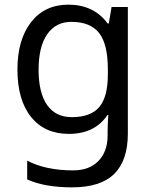

<svg xmlns="http://www.w3.org/2000/svg" viewBox="-20 -566 655 826"><path d="M275 -546Q328 -546 370.5 -526Q413 -506 443 -465H448L460 -536H530V9Q530 124 471.5 182Q413 240 290 240Q172 240 97 206V125Q176 167 295 167Q364 167 403.5 126.5Q443 86 443 16V-5Q443 -17 444 -39.5Q445 -62 446 -71H442Q388 10 276 10Q172 10 113.5 -63Q55 -136 55 -267Q55 -395 113.5 -470.5Q172 -546 275 -546ZM287 -472Q220 -472 183 -418.5Q146 -365 146 -266Q146 -167 182.5 -114.5Q219 -62 289 -62Q370 -62 407 -105.5Q444 -149 444 -246V-267Q444 -377 406 -424.5Q368 -472 287 -472Z"/></svg>

Font: Noto Sans Ugaritic
Style: Regular
Weight: 400
Designer: Monotype Design Team
Foundry: Monotype Imaging Inc.
Version: Version 2.001; ttfautohint (v1.8.4.7-5d5b)